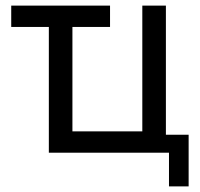

<svg xmlns="http://www.w3.org/2000/svg" viewBox="-20 -544 712 684"><path d="M154 -448H20V-524H372V-448H238V-76H487V-524H571V-64H652V120H582V0H154Z"/></svg>

Font: ColatingCofangSans
Style: Regular
Weight: 400
Foundry: GNU
Version: Version 412.227;June 27, 2022;FontCreator 11.0.0.2412 32-bit